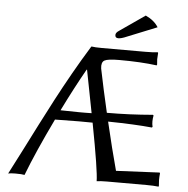

<svg xmlns="http://www.w3.org/2000/svg" viewBox="-56 -876 914 934"><g transform="rotate(5 401.0 -409.0)"><path d="M618.2 -820.8Q661.1 -800.8 680.2 -769L536.1 -710.9Q508.3 -698.7 494.1 -699.2Q479 -699.2 479 -713.9Q479 -725.1 494.1 -734.9ZM222.2 -278.3Q142.1 -112.3 98.1 2.9Q85.9 0 53.2 0Q30.3 0 18.1 2.9Q43.5 -45.4 80.1 -117.7Q116.7 -189.9 145.8 -247.1Q174.8 -304.2 210.4 -371.8Q246.1 -439.5 285.4 -509Q324.7 -578.6 366.2 -645.5L368.2 -647.9Q385.3 -645 418.9 -645H631.8Q668 -645 691.9 -647.9L693.8 -645Q691.9 -617.2 691.9 -613.8Q691.9 -604 693.8 -587.9L691.9 -584Q614.3 -594.2 508.8 -594.2Q452.6 -594.2 436.5 -585Q420.4 -575.7 424.3 -545.4Q444.3 -446.3 470.7 -333Q580.1 -333 694.8 -342.8L698.2 -339.8Q695.3 -325.7 695.1 -311.8Q694.8 -297.9 698.2 -284.2L694.8 -280.8Q610.8 -289.1 480.5 -291Q511.7 -158.2 539.6 -55.7L752 -65.9L753.9 -62Q752 -45.9 752 -28.8Q752 -27.8 753.9 0L752 2.9Q728 0 691.9 0H555.2H553.7H500Q466.8 0 450.2 2.9Q450.2 -46.4 405.8 -279.3Q372.6 -279.8 339.8 -279.8Q292 -279.8 222.2 -278.3ZM397 -324.7Q380.4 -411.6 356.4 -533.7H354.5Q301.3 -439.9 245.1 -325.7Q329.1 -324.2 335 -324.2Q347.7 -324.2 363.3 -324.2Q378.9 -324.2 397 -324.7Z"/></g></svg>

Font: Biolilbert
Style: Regular
Weight: 400
Designer: Philipp H. Poll
Foundry: Philipp H. Poll
Version: Version 1.1.0